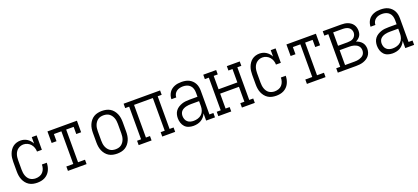

<svg xmlns="http://www.w3.org/2000/svg" viewBox="33 -1393 4933 2265"><g transform="rotate(-20 2500.0 -260.0)"><path d="M247 8Q221 8 195 2.5Q169 -3 146.5 -17Q124 -31 107.5 -52Q91 -73 81 -97Q71 -121 67 -147.5Q63 -174 63 -200V-320Q63 -345 66 -369.5Q69 -394 77.5 -417.5Q86 -441 100 -462Q114 -483 133.5 -498Q153 -513 177.5 -520.5Q202 -528 227 -528Q248 -528 269.5 -522.5Q291 -517 309.5 -505Q328 -493 343 -476.5Q358 -460 368 -440V-520H429V-339H368Q368 -364 359.5 -388.5Q351 -413 334.5 -432Q318 -451 294.5 -462Q271 -473 246 -473Q227 -473 209.5 -467.5Q192 -462 177 -451Q162 -440 151.5 -425Q141 -410 135 -392.5Q129 -375 126.5 -356.5Q124 -338 124 -320V-200Q124 -181 126.5 -162.5Q129 -144 135 -126.5Q141 -109 151.5 -93.5Q162 -78 177 -67.5Q192 -57 210.5 -52Q229 -47 247 -47Q272 -47 296.5 -55.5Q321 -64 337.5 -82.5Q354 -101 362 -125Q370 -149 370 -174V-176H431V-174Q431 -150 425.5 -126Q420 -102 409 -80Q398 -58 380.5 -40.5Q363 -23 341.5 -12Q320 -1 296 3.5Q272 8 247 8Z M633 0V-55H720V-465H626V-375H565V-520H935V-375H874V-465H780V-55H867V0Z M1250 8Q1224 8 1197.5 2.5Q1171 -3 1148.5 -16.5Q1126 -30 1109 -51Q1092 -72 1081.5 -96.5Q1071 -121 1067 -147.5Q1063 -174 1063 -200V-320Q1063 -346 1067 -372.5Q1071 -399 1081.5 -423.5Q1092 -448 1109 -469Q1126 -490 1148.5 -503.5Q1171 -517 1197.5 -522.5Q1224 -528 1250 -528Q1276 -528 1302.5 -522.5Q1329 -517 1351.5 -503.5Q1374 -490 1391 -469Q1408 -448 1418.5 -423.5Q1429 -399 1433 -372.5Q1437 -346 1437 -320V-200Q1437 -174 1433 -147.5Q1429 -121 1418.5 -96.5Q1408 -72 1391 -51Q1374 -30 1351.5 -16.5Q1329 -3 1302.5 2.5Q1276 8 1250 8ZM1250 -47Q1269 -47 1287.5 -51.5Q1306 -56 1321 -67Q1336 -78 1347 -93.5Q1358 -109 1364.5 -126.5Q1371 -144 1373.5 -162.5Q1376 -181 1376 -200V-320Q1376 -339 1373.5 -357.5Q1371 -376 1364.5 -393.5Q1358 -411 1347 -426.5Q1336 -442 1321 -453Q1306 -464 1287.5 -468.5Q1269 -473 1250 -473Q1231 -473 1212.5 -468.5Q1194 -464 1179 -453Q1164 -442 1153 -426.5Q1142 -411 1135.5 -393.5Q1129 -376 1126.5 -357.5Q1124 -339 1124 -320V-200Q1124 -181 1126.5 -162.5Q1129 -144 1135.5 -126.5Q1142 -109 1153 -93.5Q1164 -78 1179 -67Q1194 -56 1212.5 -51.5Q1231 -47 1250 -47Z M1521 0V-55H1571V-465H1521V-520H1979V-465H1929V-55H1979V0H1817V-55H1868V-465H1632V-55H1683V0Z M2207 8Q2178 8 2149.5 -1Q2121 -10 2101 -31.5Q2081 -53 2072 -82Q2063 -111 2063 -140Q2063 -165 2069.5 -189Q2076 -213 2091 -232.5Q2106 -252 2127 -265Q2148 -278 2171 -286Q2194 -294 2218.5 -296.5Q2243 -299 2268 -299H2368V-352Q2368 -376 2361 -399.5Q2354 -423 2337 -440.5Q2320 -458 2296.5 -465.5Q2273 -473 2248 -473Q2227 -473 2206 -468Q2185 -463 2167.5 -450.5Q2150 -438 2140 -418.5Q2130 -399 2130 -377H2069Q2069 -399 2075.5 -420.5Q2082 -442 2094 -460.5Q2106 -479 2124 -492.5Q2142 -506 2162.5 -514Q2183 -522 2204.5 -525Q2226 -528 2248 -528Q2272 -528 2296 -524Q2320 -520 2341.5 -509.5Q2363 -499 2380.5 -482Q2398 -465 2409 -444Q2420 -423 2424.5 -399.5Q2429 -376 2429 -352V-55H2479V0H2368V-91Q2358 -67 2341.5 -47.5Q2325 -28 2303.5 -15.5Q2282 -3 2257.5 2.5Q2233 8 2207 8ZM2230 -47Q2257 -47 2283.5 -55Q2310 -63 2330 -81.5Q2350 -100 2359 -126.5Q2368 -153 2368 -180V-244H2268Q2251 -244 2235 -242.5Q2219 -241 2203 -237Q2187 -233 2172 -225.5Q2157 -218 2145.5 -206Q2134 -194 2129 -178Q2124 -162 2124 -146Q2124 -126 2131 -106Q2138 -86 2153.5 -72Q2169 -58 2189 -52.5Q2209 -47 2230 -47Z M2521 0V-55H2571V-465H2521V-520H2683V-465H2632V-297H2868V-465H2817V-520H2979V-465H2929V-55H2979V0H2817V-55H2868V-242H2632V-55H2683V0Z M3247 8Q3221 8 3195 2.5Q3169 -3 3146.5 -17Q3124 -31 3107.5 -52Q3091 -73 3081 -97Q3071 -121 3067 -147.5Q3063 -174 3063 -200V-320Q3063 -345 3066 -369.5Q3069 -394 3077.5 -417.5Q3086 -441 3100 -462Q3114 -483 3133.5 -498Q3153 -513 3177.5 -520.5Q3202 -528 3227 -528Q3248 -528 3269.5 -522.5Q3291 -517 3309.5 -505Q3328 -493 3343 -476.5Q3358 -460 3368 -440V-520H3429V-339H3368Q3368 -364 3359.5 -388.5Q3351 -413 3334.5 -432Q3318 -451 3294.5 -462Q3271 -473 3246 -473Q3227 -473 3209.5 -467.5Q3192 -462 3177 -451Q3162 -440 3151.5 -425Q3141 -410 3135 -392.5Q3129 -375 3126.5 -356.5Q3124 -338 3124 -320V-200Q3124 -181 3126.5 -162.5Q3129 -144 3135 -126.5Q3141 -109 3151.5 -93.5Q3162 -78 3177 -67.5Q3192 -57 3210.5 -52Q3229 -47 3247 -47Q3272 -47 3296.5 -55.5Q3321 -64 3337.5 -82.5Q3354 -101 3362 -125Q3370 -149 3370 -174V-176H3431V-174Q3431 -150 3425.5 -126Q3420 -102 3409 -80Q3398 -58 3380.5 -40.5Q3363 -23 3341.5 -12Q3320 -1 3296 3.5Q3272 8 3247 8Z M3633 0V-55H3720V-465H3626V-375H3565V-520H3935V-375H3874V-465H3780V-55H3867V0Z M4021 0V-55H4071V-465H4021V-520H4251Q4272 -520 4292.5 -517.5Q4313 -515 4332 -508Q4351 -501 4368 -489Q4385 -477 4397 -460Q4409 -443 4414.5 -423Q4420 -403 4420 -382Q4420 -365 4416 -347.5Q4412 -330 4402 -315.5Q4392 -301 4378 -290Q4364 -279 4348 -271Q4368 -265 4386.5 -253.5Q4405 -242 4418.5 -226Q4432 -210 4438.5 -189Q4445 -168 4445 -147Q4445 -124 4438 -101.5Q4431 -79 4417 -61.5Q4403 -44 4383 -31.5Q4363 -19 4341.5 -12Q4320 -5 4297 -2.5Q4274 0 4251 0ZM4251 -297Q4270 -297 4289.5 -300.5Q4309 -304 4325 -315Q4341 -326 4350 -344Q4359 -362 4359 -381Q4359 -400 4350 -418Q4341 -436 4325 -446.5Q4309 -457 4289.5 -461Q4270 -465 4251 -465H4132V-297ZM4132 -55H4251Q4266 -55 4281.5 -56.5Q4297 -58 4311.5 -62.5Q4326 -67 4339.5 -74Q4353 -81 4363.5 -92Q4374 -103 4379 -118Q4384 -133 4384 -148Q4384 -164 4379 -178.5Q4374 -193 4363.5 -204.5Q4353 -216 4339.5 -223Q4326 -230 4311.5 -234.5Q4297 -239 4281.5 -240.5Q4266 -242 4251 -242H4132Z M4707 8Q4678 8 4649.5 -1Q4621 -10 4601 -31.5Q4581 -53 4572 -82Q4563 -111 4563 -140Q4563 -165 4569.5 -189Q4576 -213 4591 -232.5Q4606 -252 4627 -265Q4648 -278 4671 -286Q4694 -294 4718.5 -296.5Q4743 -299 4768 -299H4868V-352Q4868 -376 4861 -399.5Q4854 -423 4837 -440.5Q4820 -458 4796.5 -465.5Q4773 -473 4748 -473Q4727 -473 4706 -468Q4685 -463 4667.5 -450.5Q4650 -438 4640 -418.5Q4630 -399 4630 -377H4569Q4569 -399 4575.5 -420.5Q4582 -442 4594 -460.5Q4606 -479 4624 -492.5Q4642 -506 4662.5 -514Q4683 -522 4704.5 -525Q4726 -528 4748 -528Q4772 -528 4796 -524Q4820 -520 4841.5 -509.5Q4863 -499 4880.5 -482Q4898 -465 4909 -444Q4920 -423 4924.5 -399.5Q4929 -376 4929 -352V-55H4979V0H4868V-91Q4858 -67 4841.5 -47.5Q4825 -28 4803.5 -15.5Q4782 -3 4757.5 2.5Q4733 8 4707 8ZM4730 -47Q4757 -47 4783.5 -55Q4810 -63 4830 -81.5Q4850 -100 4859 -126.5Q4868 -153 4868 -180V-244H4768Q4751 -244 4735 -242.5Q4719 -241 4703 -237Q4687 -233 4672 -225.5Q4657 -218 4645.5 -206Q4634 -194 4629 -178Q4624 -162 4624 -146Q4624 -126 4631 -106Q4638 -86 4653.5 -72Q4669 -58 4689 -52.5Q4709 -47 4730 -47Z"/></g></svg>

Font: Iosevka Curly Slab Light
Style: Regular
Weight: 300
Monospace: yes
Designer: Belleve Invis
Foundry: Belleve Invis
Version: Version 22.1.2; ttfautohint (v1.8.4)